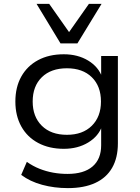

<svg xmlns="http://www.w3.org/2000/svg" viewBox="-20 -778 718 987"><path d="M329 189Q259 189 196.5 172Q134 155 89 121L118 54Q149 76 183 89.5Q217 103 253 109.5Q289 116 327 116Q411 116 455.5 78Q500 40 500 -31V-131H505Q487 -78 433.5 -45.5Q380 -13 308 -13Q233 -13 176.5 -43Q120 -73 89.5 -128Q59 -183 59 -256Q59 -330 89.5 -384.5Q120 -439 176 -469Q232 -499 308 -499Q380 -499 433.5 -466.5Q487 -434 506 -379H500V-490H586V-41Q586 33 556.5 84.5Q527 136 469.5 162.5Q412 189 329 189ZM324 -85Q405 -85 452 -131.5Q499 -178 499 -256Q499 -335 452 -381Q405 -427 324 -427Q242 -427 195 -381Q148 -335 148 -256Q148 -178 195 -131.5Q242 -85 324 -85ZM291 -555 168 -758H233L335 -613L437 -758H502L378 -555Z"/></svg>

Font: Nunito Sans 10pt SemiExpanded
Style: Regular
Weight: 400
Width: 6
Designer: Vernon Adams
Foundry: Vernon Adams
Version: Version 3.101;gftools[0.9.27]